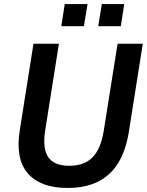

<svg xmlns="http://www.w3.org/2000/svg" viewBox="-20 -922 729 952"><path d="M315 10Q246 10 196.5 -9Q147 -28 116.5 -64Q86 -100 76.5 -153.5Q67 -207 78 -276L146 -705H272L204 -275Q190 -185 219.5 -142.5Q249 -100 323 -100Q397 -100 438 -141Q479 -182 494 -271L563 -705H688L619 -269Q604 -175 565.5 -113Q527 -51 464.5 -20.5Q402 10 315 10ZM467 -792 485 -902H596L579 -792ZM284 -792 301 -902H414L396 -792Z"/></svg>

Font: Nunito Sans 10pt SemiCondensed
Style: Bold Italic
Weight: 700
Width: 4
Italic angle: -9°
Designer: Vernon Adams
Foundry: Vernon Adams
Version: Version 3.101;gftools[0.9.27]